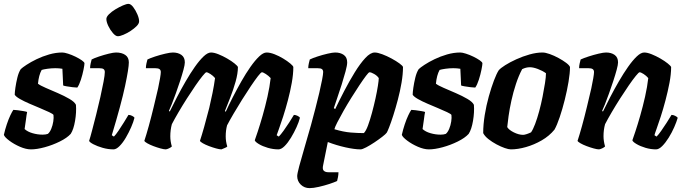

<svg xmlns="http://www.w3.org/2000/svg" viewBox="-34 -771 3521 991"><path d="M126 0Q100 0 69 -13.5Q38 -27 14 -45Q-10 -63 -14 -75Q-8 -102 1 -129Q10 -156 19.5 -176Q29 -196 35 -204Q42 -204 57.5 -202Q73 -200 87.5 -197.5Q102 -195 106 -193Q103 -179 100 -153.5Q97 -128 93 -105Q108 -91 134 -83.5Q160 -76 186 -76Q202 -76 213 -80Q223 -88 230.5 -106Q238 -124 241 -144Q244 -164 242 -178Q239 -183 220 -192Q201 -201 173.5 -212.5Q146 -224 118 -236Q90 -248 69 -260Q48 -272 42 -282Q42 -294 45.5 -318.5Q49 -343 55.5 -370Q62 -397 73 -414Q81 -422 103 -436.5Q125 -451 155 -465.5Q185 -480 219.5 -490Q254 -500 288 -500Q298 -500 317 -494Q336 -488 355.5 -478.5Q375 -469 388.5 -459.5Q402 -450 402 -444Q402 -436 397 -411Q392 -386 383.5 -359.5Q375 -333 365 -319Q356 -319 340 -321Q324 -323 309.5 -325.5Q295 -328 292 -330Q291 -352 290 -374.5Q289 -397 288 -416Q271 -419 252 -419Q231 -419 210.5 -416Q190 -413 181 -410Q166 -383 162 -339Q173 -330 202 -317.5Q231 -305 264.5 -290.5Q298 -276 324.5 -260.5Q351 -245 358 -230Q361 -192 353.5 -147.5Q346 -103 331 -80Q312 -59 274.5 -40.5Q237 -22 196.5 -11Q156 0 126 0Z M552 0Q524 0 496 -8Q468 -16 448 -26.5Q428 -37 426 -44Q432 -62 441.5 -98.5Q451 -135 462.5 -180Q474 -225 484 -270Q494 -315 500.5 -349.5Q507 -384 507 -399Q507 -409 501 -414Q495 -419 478 -419H431Q431 -431 434 -444Q437 -457 439 -464Q452 -471 477.5 -479.5Q503 -488 527.5 -494Q552 -500 565 -500Q594 -500 612.5 -487.5Q631 -475 631 -449Q631 -419 611.5 -327Q592 -235 543 -73L554 -66Q564 -76 577.5 -96Q591 -116 605 -138.5Q619 -161 629 -178Q638 -178 648 -173Q658 -168 660 -163Q655 -142 643 -114.5Q631 -87 615.5 -60.5Q600 -34 583 -17Q566 0 552 0ZM574 -584Q563 -584 549 -600Q535 -616 525 -637Q515 -658 515 -673Q515 -684 528.5 -697.5Q542 -711 562 -723Q582 -735 600.5 -743Q619 -751 629 -751Q641 -751 653.5 -734.5Q666 -718 675 -697Q684 -676 684 -661Q684 -649 671 -636Q658 -623 639.5 -611Q621 -599 603 -591.5Q585 -584 574 -584Z M822 0Q812 0 794 -5Q776 -10 757.5 -17Q739 -24 726 -31.5Q713 -39 711 -44Q721 -74 734 -121Q747 -168 759.5 -220Q772 -272 782 -315Q788 -343 792 -366.5Q796 -390 796 -399Q796 -409 789.5 -414Q783 -419 767 -419H719Q719 -431 722 -444Q725 -457 727 -464Q741 -471 767 -479.5Q793 -488 819 -494Q845 -500 858 -500Q885 -500 902.5 -487.5Q920 -475 920 -449Q920 -437 913 -411Q906 -385 895.5 -353Q885 -321 873.5 -289Q862 -257 852.5 -233Q843 -209 838 -199L842 -195Q859 -230 880 -270.5Q901 -311 924.5 -351.5Q948 -392 971.5 -425.5Q995 -459 1016.5 -479.5Q1038 -500 1055 -500Q1071 -500 1093.5 -491Q1116 -482 1138.5 -469Q1161 -456 1176.5 -443.5Q1192 -431 1194 -425Q1194 -392 1182 -349.5Q1170 -307 1154 -266.5Q1138 -226 1127 -198L1131 -194Q1147 -229 1168 -270Q1189 -311 1212 -351.5Q1235 -392 1258.5 -425.5Q1282 -459 1303.5 -479.5Q1325 -500 1342 -500Q1360 -500 1383 -491Q1406 -482 1427.5 -469Q1449 -456 1464 -443.5Q1479 -431 1480 -425Q1480 -388 1472 -343.5Q1464 -299 1452 -253.5Q1440 -208 1427.5 -169.5Q1415 -131 1405.5 -105Q1396 -79 1394 -73L1405 -66Q1415 -76 1429.5 -96Q1444 -116 1458.5 -138.5Q1473 -161 1483 -178Q1492 -178 1502 -173Q1512 -168 1514 -163Q1509 -142 1496.5 -114.5Q1484 -87 1468 -60.5Q1452 -34 1435 -17Q1418 0 1403 0Q1376 0 1348.5 -8Q1321 -16 1302 -27.5Q1283 -39 1281 -47Q1285 -58 1296.5 -92.5Q1308 -127 1321.5 -174Q1335 -221 1346.5 -272Q1358 -323 1363 -368Q1352 -380 1338 -389Q1324 -398 1318 -398Q1313 -398 1297.5 -378Q1282 -358 1260.5 -326Q1239 -294 1215.5 -256.5Q1192 -219 1171.5 -184Q1151 -149 1138 -124Q1131 -98 1131 -67Q1131 -54 1133 -41Q1135 -28 1139 -15Q1138 -12 1127 -7.5Q1116 -3 1109 0Q1099 0 1081 -5Q1063 -10 1044.5 -17Q1026 -24 1013 -31.5Q1000 -39 998 -44Q1007 -71 1019.5 -115Q1032 -159 1046 -214Q1055 -252 1063 -291.5Q1071 -331 1076 -368Q1066 -380 1052 -389Q1038 -398 1031 -398Q1027 -398 1011.5 -379Q996 -360 975 -329.5Q954 -299 931 -263Q908 -227 887.5 -192Q867 -157 853 -130Q845 -100 845 -67Q845 -42 853 -15Q848 -10 838.5 -5.5Q829 -1 822 0Z M1564 200Q1537 200 1518.5 182Q1500 164 1500 138Q1500 126 1510.5 86.5Q1521 47 1537.5 -8.5Q1554 -64 1571 -125Q1582 -166 1593.5 -209.5Q1605 -253 1614 -292Q1623 -331 1628.5 -359.5Q1634 -388 1634 -399Q1634 -409 1628 -414Q1622 -419 1605 -419H1557Q1557 -431 1560 -444Q1563 -457 1565 -464Q1579 -471 1605 -479.5Q1631 -488 1657 -494Q1683 -500 1696 -500Q1723 -500 1740.5 -487.5Q1758 -475 1758 -449Q1758 -434 1749.5 -402.5Q1741 -371 1729.5 -334.5Q1718 -298 1706.5 -265Q1695 -232 1689 -213L1696 -208Q1717 -252 1743 -302Q1769 -352 1797 -397.5Q1825 -443 1851.5 -471.5Q1878 -500 1900 -500Q1915 -500 1939 -491Q1963 -482 1987 -469Q2011 -456 2028 -443.5Q2045 -431 2046 -425Q2046 -388 2038.5 -344Q2031 -300 2019.5 -256.5Q2008 -213 1996 -175.5Q1984 -138 1974.5 -114Q1965 -90 1962 -86Q1957 -79 1939 -65Q1921 -51 1898.5 -36Q1876 -21 1856 -10.5Q1836 0 1827 0Q1796 0 1749 -10.5Q1702 -21 1658 -38L1634 81Q1629 102 1637 110Q1645 118 1661 118H1713Q1713 130 1710.5 143Q1708 156 1706 163Q1692 170 1666 178.5Q1640 187 1611.5 193.5Q1583 200 1564 200ZM1844 -84Q1855 -95 1865.5 -123.5Q1876 -152 1886 -189Q1896 -226 1904 -262.5Q1912 -299 1916.5 -328Q1921 -357 1921 -368Q1913 -380 1897.5 -389Q1882 -398 1873 -398Q1869 -398 1855 -379.5Q1841 -361 1821 -331Q1801 -301 1779.5 -266.5Q1758 -232 1739 -198.5Q1720 -165 1707 -139.5Q1694 -114 1692 -104Q1739 -90 1776 -87Q1813 -84 1844 -84Z M2180 0Q2154 0 2123 -13.5Q2092 -27 2068 -45Q2044 -63 2040 -75Q2046 -102 2055 -129Q2064 -156 2073.5 -176Q2083 -196 2089 -204Q2096 -204 2111.5 -202Q2127 -200 2141.5 -197.5Q2156 -195 2160 -193Q2157 -179 2154 -153.5Q2151 -128 2147 -105Q2162 -91 2188 -83.5Q2214 -76 2240 -76Q2256 -76 2267 -80Q2277 -88 2284.5 -106Q2292 -124 2295 -144Q2298 -164 2296 -178Q2293 -183 2274 -192Q2255 -201 2227.5 -212.5Q2200 -224 2172 -236Q2144 -248 2123 -260Q2102 -272 2096 -282Q2096 -294 2099.5 -318.5Q2103 -343 2109.5 -370Q2116 -397 2127 -414Q2135 -422 2157 -436.5Q2179 -451 2209 -465.5Q2239 -480 2273.5 -490Q2308 -500 2342 -500Q2352 -500 2371 -494Q2390 -488 2409.5 -478.5Q2429 -469 2442.5 -459.5Q2456 -450 2456 -444Q2456 -436 2451 -411Q2446 -386 2437.5 -359.5Q2429 -333 2419 -319Q2410 -319 2394 -321Q2378 -323 2363.5 -325.5Q2349 -328 2346 -330Q2345 -352 2344 -374.5Q2343 -397 2342 -416Q2325 -419 2306 -419Q2285 -419 2264.5 -416Q2244 -413 2235 -410Q2220 -383 2216 -339Q2227 -330 2256 -317.5Q2285 -305 2318.5 -290.5Q2352 -276 2378.5 -260.5Q2405 -245 2412 -230Q2415 -192 2407.5 -147.5Q2400 -103 2385 -80Q2366 -59 2328.5 -40.5Q2291 -22 2250.5 -11Q2210 0 2180 0Z M2603 0Q2591 0 2571 -7Q2551 -14 2528.5 -26Q2506 -38 2487 -53Q2468 -68 2460 -84Q2460 -128 2468 -177.5Q2476 -227 2489 -273.5Q2502 -320 2515.5 -355.5Q2529 -391 2540 -408Q2549 -419 2573.5 -434.5Q2598 -450 2631 -465Q2664 -480 2699.5 -490Q2735 -500 2766 -500Q2781 -500 2803.5 -492Q2826 -484 2849 -471.5Q2872 -459 2888.5 -446.5Q2905 -434 2908 -425Q2908 -394 2900.5 -349Q2893 -304 2881 -256Q2869 -208 2855 -166.5Q2841 -125 2828 -102Q2801 -69 2762 -46.5Q2723 -24 2681 -12Q2639 0 2603 0ZM2666 -75Q2673 -75 2685 -79Q2697 -83 2707 -88Q2717 -102 2728 -131Q2739 -160 2749 -197Q2759 -234 2766.5 -272Q2774 -310 2779 -342Q2784 -374 2784 -393Q2766 -406 2742 -415Q2718 -424 2701 -424Q2681 -424 2661 -414Q2643 -380 2629 -337.5Q2615 -295 2605.5 -251.5Q2596 -208 2591 -172Q2586 -136 2584 -115Q2593 -100 2618.5 -87.5Q2644 -75 2666 -75Z M3058 0Q3048 0 3030 -5Q3012 -10 2993.5 -17Q2975 -24 2962 -31.5Q2949 -39 2947 -44Q2957 -74 2970 -121Q2983 -168 2995.5 -220Q3008 -272 3018 -315Q3024 -343 3028 -366.5Q3032 -390 3032 -399Q3032 -409 3025.5 -414Q3019 -419 3003 -419H2955Q2955 -431 2958 -444Q2961 -457 2963 -464Q2978 -471 3004 -479.5Q3030 -488 3055.5 -494Q3081 -500 3094 -500Q3121 -500 3138.5 -487.5Q3156 -475 3156 -449Q3156 -437 3149 -411Q3142 -385 3131.5 -353Q3121 -321 3109.5 -289Q3098 -257 3088.5 -233Q3079 -209 3074 -199L3078 -195Q3095 -230 3116 -270.5Q3137 -311 3160.5 -351.5Q3184 -392 3207.5 -425.5Q3231 -459 3252.5 -479.5Q3274 -500 3291 -500Q3307 -500 3329.5 -491Q3352 -482 3374.5 -469Q3397 -456 3412.5 -443.5Q3428 -431 3430 -425Q3430 -388 3421.5 -343.5Q3413 -299 3401 -253.5Q3389 -208 3376.5 -169.5Q3364 -131 3354.5 -105Q3345 -79 3344 -73L3355 -66Q3365 -76 3379 -96Q3393 -116 3407.5 -138.5Q3422 -161 3432 -178Q3441 -178 3451 -173Q3461 -168 3464 -163Q3458 -142 3446 -114.5Q3434 -87 3417.5 -60.5Q3401 -34 3384 -17Q3367 0 3352 0Q3325 0 3298 -8Q3271 -16 3251.5 -27.5Q3232 -39 3230 -47Q3234 -58 3245.5 -92.5Q3257 -127 3270.5 -174Q3284 -221 3295.5 -272Q3307 -323 3312 -368Q3302 -380 3288 -389Q3274 -398 3267 -398Q3263 -398 3247.5 -379Q3232 -360 3211 -329.5Q3190 -299 3167 -263Q3144 -227 3123.5 -192Q3103 -157 3089 -130Q3081 -101 3081 -68Q3081 -43 3089 -15Q3084 -10 3074.5 -5.5Q3065 -1 3058 0Z"/></svg>

Font: Texturina 72pt 72pt ExtraBold
Style: Italic
Weight: 800
Italic angle: -11°
Designer: Guillermo Torres Carreño
Foundry: Omnibus-Type
Version: Version 1.002; ttfautohint (v1.8.3)